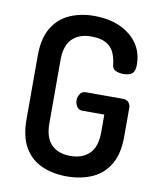

<svg xmlns="http://www.w3.org/2000/svg" viewBox="-83 -797 721 869"><g transform="rotate(10 277.5 -362.5)"><path d="M283 6Q219 6 168.5 -16Q118 -38 88.5 -87Q59 -136 59 -217V-508Q59 -589 88.5 -638Q118 -687 168.5 -709Q219 -731 280 -731Q348 -731 399 -708Q450 -685 479 -644Q508 -603 508 -546Q508 -516 494.5 -505.5Q481 -495 455 -495Q434 -495 418.5 -502.5Q403 -510 402 -530Q399 -559 388 -583.5Q377 -608 352 -622.5Q327 -637 283 -637Q227 -637 195.5 -605.5Q164 -574 164 -508V-217Q164 -151 195.5 -119.5Q227 -88 283 -88Q338 -88 370 -119.5Q402 -151 402 -217V-299H301Q285 -299 276 -312Q267 -325 267 -342Q267 -357 276 -370.5Q285 -384 301 -384H473Q490 -384 499 -373.5Q508 -363 508 -348V-217Q508 -136 478 -87Q448 -38 397 -16Q346 6 283 6Z"/></g></svg>

Font: Dosis SemiBold
Style: Regular
Weight: 600
Designer: EdgarTolentino, PabloImpallari, IginoMarini
Foundry: EdgarTolentino, PabloImpallari, IginoMarini
Version: Version 3.001; ttfautohint (v1.8.2)